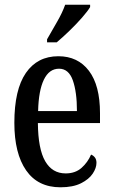

<svg xmlns="http://www.w3.org/2000/svg" viewBox="-20 -786 482 816"><path d="M237 10Q141 10 91 -62Q41 -134 41 -264Q41 -405 90 -476Q139 -547 228 -547Q311 -547 358 -485Q405 -423 405 -305V-263H141Q142 -153 172 -101Q202 -49 259 -49Q300 -49 326.5 -72.5Q353 -96 367 -129Q377 -125 383.5 -116.5Q390 -108 390 -94Q390 -72 374 -48Q358 -24 324 -7Q290 10 237 10ZM307 -314Q307 -395 289.5 -444.5Q272 -494 231 -494Q189 -494 166.5 -447.5Q144 -401 142 -314ZM180 -619Q201 -656 223 -694Q245 -732 257 -766H363V-756Q353 -739 329 -711.5Q305 -684 275.5 -655.5Q246 -627 221 -606H180Z"/></svg>

Font: Noto Serif Myanmar ExtraCondensed Medium
Style: Regular
Weight: 500
Width: 2
Designer: Ben Mitchell and the Monotype Design Team
Foundry: Monotype Imaging Inc.
Version: Version 2.106; ttfautohint (v1.8.4.7-5d5b)